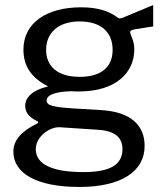

<svg xmlns="http://www.w3.org/2000/svg" viewBox="-20 -567 658 762"><path d="M295 175C462 175 554 113 554 12C554 -68 501 -123 382 -130C334 -133 294 -135 267 -137C192 -142 165 -148 165 -168C165 -186 188 -203 264 -205C272 -204 285 -204 293 -204C443 -204 513 -281 513 -371C513 -399 503 -420 499 -429C494 -443 495 -447 517 -451C540 -455 556 -457 588 -462V-547C551 -532 506 -513 475 -500C467 -496 455 -491 449 -496C414 -522 371 -538 302 -538C166 -538 73 -477 73 -370C73 -307 102 -259 171 -224C110 -210 80 -181 80 -147C80 -120 97 -101 126 -87C134 -84 134 -80 126 -76C67 -47 33 -12 33 35C33 120 124 175 295 175ZM296 -262C212 -262 163 -301 163 -369C163 -438 213 -482 296 -482C381 -482 427 -439 427 -369C427 -301 382 -262 296 -262ZM311 116C189 116 122 86 122 25C122 -26 178 -64 217 -62L368 -52C438 -48 466 -20 466 25C466 87 417 116 311 116Z"/></svg>

Font: 18Franklin
Style: Regular
Weight: 400
Designer: Pablo Impallari, Rodrigo Fuenzalida (Modified by Dan O. Williams)
Version: Version 0.025;PS 000.025;hotconv 1.0.88;makeotf.lib2.5.64775